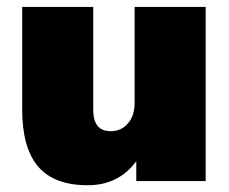

<svg xmlns="http://www.w3.org/2000/svg" viewBox="-20 -530 670 562"><path d="M236.8 12.2Q138.2 12.2 91.6 -42.5Q44.9 -97.2 44.9 -210V-509.8H252.9V-208Q252.9 -146 304.2 -146Q334.5 -146 354.2 -168.5Q374 -190.9 374 -228V-509.8H582V0H378.9V-58.1Q327.1 12.2 236.8 12.2Z"/></svg>

Font: Mulish ExtraBlack
Style: Regular
Weight: 1000
Designer: Vernon Adams
Foundry: Vernon Adams
Version: Version 3.603; ttfautohint (v1.8.3)